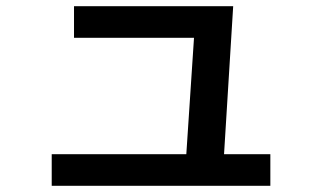

<svg xmlns="http://www.w3.org/2000/svg" viewBox="-20 -590 1040 620"><path d="M578 -37 609 -506 643 -468H219V-570H733L700 -36ZM147 10V-92H853V10Z"/></svg>

Font: M PLUS 1 Code SemiBold
Style: Regular
Weight: 600
Designer: Coji Morishita
Foundry: UNDERFOREST DESIGN
Version: Version 1.005